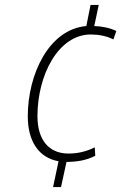

<svg xmlns="http://www.w3.org/2000/svg" viewBox="-20 -744 518 774"><path d="M216 -94 194 10H226L248 -91C288 -92 325 -96 364 -116L362 -150C328 -133 293 -125 256 -125C176 -125 131 -181 131 -276C131 -441 215 -605 346 -605C376 -605 411 -599 437 -585L449 -619C425 -631 392 -638 360 -639L378 -724H345L328 -639C177 -626 92 -444 92 -275C92 -175 136 -108 216 -94Z"/></svg>

Font: Noto Sans SemiCondensed ExtraLight
Style: Italic
Weight: 200
Width: 4
Italic angle: -12°
Designer: Monotype Design Team
Foundry: Monotype Imaging Inc.
Version: Version 2.013